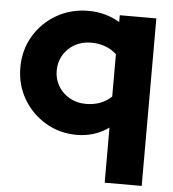

<svg xmlns="http://www.w3.org/2000/svg" viewBox="-53 -584 753 837"><g transform="rotate(5 324.0 -166.0)"><path d="M436 204V-37Q374 7 296 7Q221 7 159.5 -29.5Q98 -66 62 -127.5Q26 -189 26 -265Q26 -341 62.5 -402.5Q99 -464 161.5 -500Q224 -536 301 -536Q376 -536 438 -499V-529H598V204ZM324 -131Q393 -131 436 -173V-358Q392 -399 324 -399Q285 -399 253.5 -381.5Q222 -364 203.5 -333.5Q185 -303 185 -265Q185 -227 203.5 -196.5Q222 -166 253.5 -148.5Q285 -131 324 -131Z"/></g></svg>

Font: Red Hat Display Black
Style: Regular
Weight: 900
Designer: Pentagram, MCKL
Foundry: Pentagram, MCKL
Version: Version 1.023; ttfautohint (v1.8.3)